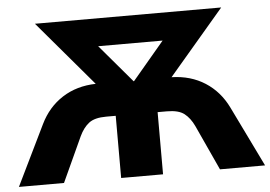

<svg xmlns="http://www.w3.org/2000/svg" viewBox="-54 -772 1182 840"><g transform="rotate(-5 536.5 -352.5)"><path d="M-4 0 125 -265Q160 -337 223 -377.5Q286 -418 370 -420L128 -705H946L703 -420Q787 -418 850 -377.5Q913 -337 948 -265L1077 0H879L788 -198Q771 -234 746 -253.5Q721 -273 670 -273H629V0H445V-273H403Q352 -273 327 -253.5Q302 -234 285 -198L194 0ZM536 -417H538L678 -583H395Z"/></g></svg>

Font: Nunito Sans Black
Style: Regular
Weight: 900
Designer: Vernon Adams
Foundry: Vernon Adams
Version: Version 3.006; ttfautohint (v1.8.3)